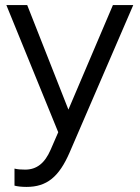

<svg xmlns="http://www.w3.org/2000/svg" viewBox="-20 -521 550 755"><path d="M84 214C164 214 212 175 254 78L504 -501H424L249 -90L87 -501H5L209 -1L179 68C156 121 124 146 79 146C61 146 50 145 37 142V209C48 212 65 214 84 214Z"/></svg>

Font: Red Hat Display
Style: Regular
Weight: 400
Designer: Pentagram, MCKL
Foundry: Pentagram, MCKL
Version: Version 1.023